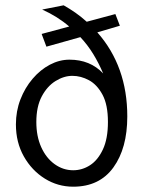

<svg xmlns="http://www.w3.org/2000/svg" viewBox="-20 -692 540 724"><path d="M256 12Q198 12 149 -18.5Q100 -49 70 -102Q40 -155 40 -223Q40 -273 57 -317Q74 -361 103 -395Q132 -429 168 -448Q204 -467 242 -467Q320 -467 369 -415Q353 -453 332 -487.5Q311 -522 283 -552L155 -516L137 -564L241 -592Q219 -611 193.5 -627Q168 -643 139 -656L220 -672Q243 -659 264.5 -644Q286 -629 307 -610L415 -639L432 -595L347 -570Q460 -442 460 -253Q460 -133 407.5 -60.5Q355 12 256 12ZM256 -50Q290 -50 319.5 -69Q349 -88 368 -128.5Q387 -169 387 -232Q387 -297 366.5 -335Q346 -373 315.5 -389.5Q285 -406 253 -406Q221 -406 189.5 -386.5Q158 -367 137.5 -328.5Q117 -290 117 -232Q117 -178 135.5 -137Q154 -96 186 -73Q218 -50 256 -50Z"/></svg>

Font: Inconsolata Nerd Font Mono
Style: Regular
Weight: 400
Monospace: yes
Designer: Raph Levien, Cyreal, Brenton Simpson
Foundry: Raph Levien, Cyreal, Google
Version: Version 3.000; ttfautohint (v1.8.3);Nerd Fonts 3.0.2